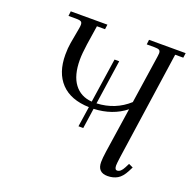

<svg xmlns="http://www.w3.org/2000/svg" viewBox="-126 -826 951 957"><g transform="rotate(20 349.5 -347.5)"><path d="M86.9 -676.8 89.8 -702.1H284.2L280.8 -676.8H237.8L222.2 -575.2Q214.8 -522.9 214.8 -491.2Q214.8 -408.7 248.3 -364Q281.7 -319.3 341.8 -314.9L377 -550.8H401.9L367.2 -314.9Q465.3 -319.3 535.2 -382.8L573.2 -637.2Q575.2 -650.9 575.2 -655.8Q575.2 -668.5 568.4 -672.6Q561.5 -676.8 543 -676.8H502L504.9 -702.1H699.2L695.8 -676.8H652.8L569.8 -104Q564.9 -68.8 564.9 -58.1Q564.9 -35.2 578.1 -35.2Q596.7 -35.2 611.8 -64.9L623 -86.9L646 -76.2L634.8 -54.2Q616.7 -19 594 -6.1Q571.3 6.8 542 6.8Q488.8 6.8 488.8 -47.9Q488.8 -68.4 494.1 -105L529.8 -342.8Q461.9 -288.6 362.8 -284.2L347.2 -176.8H321.8L337.9 -284.2Q240.2 -287.1 189.2 -340.8Q138.2 -394.5 138.2 -490.2Q138.2 -525.9 143.1 -553.2L158.2 -637.2Q160.2 -648.9 160.2 -655.8Q160.2 -668.5 153.3 -672.6Q146.5 -676.8 127.9 -676.8Z"/></g></svg>

Font: Dihjauti S
Style: Italic
Weight: 400
Italic angle: -9°
Designer: T. Christopher White
Version: Version 3.0.0